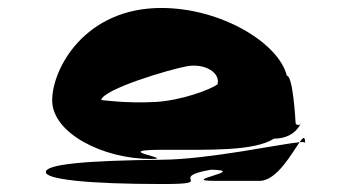

<svg xmlns="http://www.w3.org/2000/svg" viewBox="-20 -706 901 482"><path d="M95 -274C95 -256 197 -244 388 -244C530 -244 394 -260 510 -280C606 -278 427 -252 518 -252H632C675 -252 713 -322 732 -349C686 -345 504 -306 388 -305C197 -303 95 -294 95 -274ZM111 -454C111 -372 238 -307 359 -307C425 -307 247 -330 391 -330C504 -330 618 -326 668 -358C712 -358 729 -384 734 -394C730 -391 722 -392 722 -398C722 -398 716 -516 700 -516C680 -598 535 -686 385 -686C193 -686 111 -534 111 -454ZM234 -455C239 -482 405 -532 451 -540C494 -547 534 -524 526 -494C507 -481 437 -454 370 -450C297 -446 234 -455 234 -455ZM732 -349C741 -350 746 -349 746 -347C746 -365 741 -362 732 -349ZM734 -394C735 -395 736 -396 736 -398C736 -398 735 -397 734 -394Z"/></svg>

Font: Ampere
Style: SuExt
Weight: 400
Version: Version 1